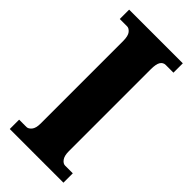

<svg xmlns="http://www.w3.org/2000/svg" viewBox="-229 -763 812 812"><g transform="rotate(45 177.5 -357.0)"><path d="M18 0V-56H62Q73 -56 83.5 -68.5Q94 -81 94 -109V-601Q94 -633 83.5 -645.5Q73 -658 62 -658H18V-714H339V-658H293Q278 -658 269.5 -645Q261 -632 261 -600V-110Q261 -83 271 -69.5Q281 -56 293 -56H339V0Z"/></g></svg>

Font: Noto Serif Sinhala ExtraCondensed Black
Style: Regular
Weight: 900
Width: 2
Designer: Jelle Bosma - Monotype Design Team
Foundry: Monotype Imaging Inc.
Version: Version 2.007; ttfautohint (v1.8.4.7-5d5b)